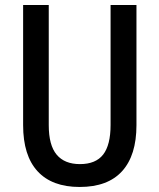

<svg xmlns="http://www.w3.org/2000/svg" viewBox="-20 -734 634 764"><path d="M523 -236Q523 -116 466 -53Q409 10 297 10Q187 10 129.5 -52.5Q72 -115 72 -236V-714H174V-236Q174 -156 205.5 -118.5Q237 -81 298 -81Q361 -81 390.5 -119Q420 -157 420 -237V-714H523Z"/></svg>

Font: Noto Sans Georgian Condensed Medium
Style: Regular
Weight: 500
Width: 3
Designer: Monotype Design Team, Akaki Razmadze
Foundry: Google LLC
Version: Version 2.005; ttfautohint (v1.8.4.7-5d5b)